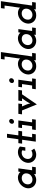

<svg xmlns="http://www.w3.org/2000/svg" viewBox="1638 -2428 813 4128"><g transform="rotate(-90 2044.0 -363.5)"><path d="M62 -187Q56 -147 67 -111.5Q78 -76 101 -49Q124 -22 159 -6.5Q194 9 236 9Q265 9 289 2.5Q313 -4 330 -13Q347 -21 357 -29Q367 -37 369 -40Q368 -35 367.5 -31Q367 -27 366 -20L364 0H513L524 -79H448L489 -375H420Q418 -363 415 -351Q412 -339 410 -328Q410 -331 401.5 -341.5Q393 -352 377 -362Q361 -371 339.5 -377.5Q318 -384 291 -384Q249 -384 210 -368Q171 -352 140 -325Q109 -298 88.5 -262Q68 -226 62 -187ZM146 -188Q149 -213 160.5 -234Q172 -255 190 -270Q208 -286 230.5 -294Q253 -302 279 -302Q304 -302 324.5 -294Q345 -286 358 -271Q372 -256 378 -234.5Q384 -213 380 -187Q377 -163 365.5 -142Q354 -121 336 -106Q318 -90 295.5 -81Q273 -72 247 -72Q225 -72 207 -78.5Q189 -85 176 -96Q158 -112 150 -136Q142 -160 146 -188Z M913 -34 871 -97Q854 -84 834.5 -78Q815 -72 793 -72Q770 -72 751.5 -79Q733 -86 720 -98Q703 -114 695.5 -137.5Q688 -161 692 -188Q695 -213 706.5 -234Q718 -255 736 -270Q754 -286 776.5 -294.5Q799 -303 825 -303Q839 -303 852 -300.5Q865 -298 877 -292L867 -225H941L958 -341Q935 -361 904.5 -372.5Q874 -384 837 -384Q795 -384 756.5 -368.5Q718 -353 687 -326Q656 -300 635.5 -264Q615 -228 609 -188Q603 -147 614 -111.5Q625 -76 649 -49Q672 -22 706 -6.5Q740 9 782 9Q818 9 851 -2.5Q884 -14 913 -34Z M1149 -619 1115 -375H1031L1020 -294H1104L1063 0H1221L1232 -79H1157L1187 -294H1285L1296 -375H1198L1232 -619Z M1325 -79 1314 0H1536L1547 -79H1478L1519 -375H1366L1355 -296H1425L1395 -79ZM1448 -520Q1444 -497 1458 -482.5Q1472 -468 1492 -468Q1511 -468 1529 -482.5Q1547 -497 1551 -520Q1554 -543 1540 -558Q1526 -573 1507 -573Q1487 -573 1469 -558Q1451 -543 1448 -520Z M1661 -375 1650 -296H1734Q1766 -216 1798.5 -136.5Q1831 -57 1864 23Q1918 -57 1972.5 -136Q2027 -215 2081 -296H2164L2175 -375H1946L1935 -296H1995Q1963 -252 1933.5 -208Q1904 -164 1884 -120Q1876 -164 1858 -208Q1840 -252 1820 -296H1872L1883 -375Z M2201 -79 2190 0H2412L2423 -79H2354L2395 -375H2242L2231 -296H2301L2271 -79ZM2324 -520Q2320 -497 2334 -482.5Q2348 -468 2368 -468Q2387 -468 2405 -482.5Q2423 -497 2427 -520Q2430 -543 2416 -558Q2402 -573 2383 -573Q2363 -573 2345 -558Q2327 -543 2324 -520Z M2814 -20 2812 0H2960L2971 -79H2895L2989 -750H2840L2829 -671H2895L2854 -377Q2853 -369 2851.5 -357Q2850 -345 2851 -337Q2843 -351 2810.5 -367.5Q2778 -384 2738 -384Q2696 -384 2657 -368.5Q2618 -353 2587 -326Q2556 -299 2535.5 -263.5Q2515 -228 2509 -188Q2503 -148 2514 -112Q2525 -76 2548 -49Q2571 -22 2606 -6.5Q2641 9 2683 9Q2740 9 2771 -7Q2802 -23 2817 -40Q2816 -35 2815.5 -31Q2815 -27 2814 -20ZM2593 -188Q2596 -213 2607.5 -234Q2619 -255 2637 -270Q2655 -286 2677.5 -294.5Q2700 -303 2726 -303Q2753 -303 2774.5 -293.5Q2796 -284 2809 -267Q2821 -252 2825.5 -232Q2830 -212 2827 -188Q2824 -164 2812.5 -142.5Q2801 -121 2783 -106Q2765 -90 2742.5 -81Q2720 -72 2694 -72Q2671 -72 2652 -79.5Q2633 -87 2619 -99Q2603 -115 2596 -138Q2589 -161 2593 -188Z M3056 -187Q3050 -147 3061 -111.5Q3072 -76 3095 -49Q3118 -22 3153 -6.5Q3188 9 3230 9Q3259 9 3283 2.5Q3307 -4 3324 -13Q3341 -21 3351 -29Q3361 -37 3363 -40Q3362 -35 3361.5 -31Q3361 -27 3360 -20L3358 0H3507L3518 -79H3442L3483 -375H3414Q3412 -363 3409 -351Q3406 -339 3404 -328Q3404 -331 3395.5 -341.5Q3387 -352 3371 -362Q3355 -371 3333.5 -377.5Q3312 -384 3285 -384Q3243 -384 3204 -368Q3165 -352 3134 -325Q3103 -298 3082.5 -262Q3062 -226 3056 -187ZM3140 -188Q3143 -213 3154.5 -234Q3166 -255 3184 -270Q3202 -286 3224.5 -294Q3247 -302 3273 -302Q3298 -302 3318.5 -294Q3339 -286 3352 -271Q3366 -256 3372 -234.5Q3378 -213 3374 -187Q3371 -163 3359.5 -142Q3348 -121 3330 -106Q3312 -90 3289.5 -81Q3267 -72 3241 -72Q3219 -72 3201 -78.5Q3183 -85 3170 -96Q3152 -112 3144 -136Q3136 -160 3140 -188Z M3908 -20 3906 0H4054L4065 -79H3989L4083 -750H3934L3923 -671H3989L3948 -377Q3947 -369 3945.5 -357Q3944 -345 3945 -337Q3937 -351 3904.5 -367.5Q3872 -384 3832 -384Q3790 -384 3751 -368.5Q3712 -353 3681 -326Q3650 -299 3629.5 -263.5Q3609 -228 3603 -188Q3597 -148 3608 -112Q3619 -76 3642 -49Q3665 -22 3700 -6.5Q3735 9 3777 9Q3834 9 3865 -7Q3896 -23 3911 -40Q3910 -35 3909.5 -31Q3909 -27 3908 -20ZM3687 -188Q3690 -213 3701.5 -234Q3713 -255 3731 -270Q3749 -286 3771.5 -294.5Q3794 -303 3820 -303Q3847 -303 3868.5 -293.5Q3890 -284 3903 -267Q3915 -252 3919.5 -232Q3924 -212 3921 -188Q3918 -164 3906.5 -142.5Q3895 -121 3877 -106Q3859 -90 3836.5 -81Q3814 -72 3788 -72Q3765 -72 3746 -79.5Q3727 -87 3713 -99Q3697 -115 3690 -138Q3683 -161 3687 -188Z"/></g></svg>

Font: Josefin Slab Thin
Style: Bold Italic
Weight: 700
Italic angle: -12°
Version: Version 2.000